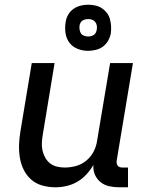

<svg xmlns="http://www.w3.org/2000/svg" viewBox="-20 -788 640 816"><path d="M216 8Q187 8 160 0.5Q133 -7 113 -24.5Q93 -42 81 -66Q69 -90 64.5 -117.5Q60 -145 61 -173.5Q62 -202 67 -231L115 -520H212L162 -217Q159 -200 158 -182.5Q157 -165 160.5 -149Q164 -133 172 -118.5Q180 -104 192.5 -94Q205 -84 221.5 -80Q238 -76 255 -76Q279 -76 303 -82.5Q327 -89 347 -105.5Q367 -122 378.5 -145Q390 -168 393 -192L448 -520H545L476 -106Q475 -100 476 -94Q477 -88 480.5 -83.5Q484 -79 489.5 -77.5Q495 -76 501 -76H524V8H487Q465 8 444.5 3.5Q424 -1 408 -13.5Q392 -26 383.5 -45.5Q375 -65 377 -87Q364 -65 347 -46.5Q330 -28 308.5 -15.5Q287 -3 263 2.5Q239 8 216 8ZM354 -572Q331 -572 309.5 -580.5Q288 -589 275 -606.5Q262 -624 258.5 -647Q255 -670 259 -694Q261 -710 269.5 -725Q278 -740 292 -750Q306 -760 322.5 -764Q339 -768 355 -768Q370 -768 385.5 -764.5Q401 -761 413 -753Q425 -745 434 -733.5Q443 -722 447 -707.5Q451 -693 452 -677.5Q453 -662 451 -646Q448 -630 439.5 -615Q431 -600 417.5 -590Q404 -580 387 -576Q370 -572 354 -572ZM355 -633Q361 -633 367 -634.5Q373 -636 378.5 -639.5Q384 -643 387 -649Q390 -655 391 -661Q393 -670 391.5 -679Q390 -688 385 -694.5Q380 -701 372 -704Q364 -707 355 -707Q349 -707 342.5 -705.5Q336 -704 330.5 -700.5Q325 -697 322 -691Q319 -685 318 -679Q317 -670 318.5 -661Q320 -652 324.5 -645.5Q329 -639 337.5 -636Q346 -633 355 -633Z"/></svg>

Font: Iosevka Medium Extended
Style: Italic
Weight: 500
Width: 7
Italic angle: -9°
Monospace: yes
Designer: Belleve Invis
Foundry: Belleve Invis
Version: Version 32.5.0; ttfautohint (v1.8.4)